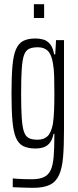

<svg xmlns="http://www.w3.org/2000/svg" viewBox="-20 -702 373 918"><path d="M139 196Q125 196 109.5 195.5Q94 195 77 194.5Q60 194 41 193V151Q50 152 64 153Q78 154 96 154.5Q114 155 132 155Q168 155 189.5 145Q211 135 222 112Q233 89 236.5 47.5Q240 6 240 -57V-62H236Q231 -37 220 -21.5Q209 -6 191.5 1Q174 8 149 8Q114 8 91 -3.5Q68 -15 56 -44Q44 -73 39.5 -124Q35 -175 35 -255Q35 -335 39.5 -386.5Q44 -438 56.5 -466.5Q69 -495 91.5 -506.5Q114 -518 150 -518Q169 -518 187 -513Q205 -508 219 -491.5Q233 -475 239 -442H244L248 -510H286V-81Q286 -3 281.5 50Q277 103 262 135.5Q247 168 217.5 182Q188 196 139 196ZM160 -34Q190 -34 207.5 -51Q225 -68 233 -110Q237 -138 238.5 -173Q240 -208 240 -251Q240 -300 239 -336.5Q238 -373 233 -400Q226 -442 208.5 -459Q191 -476 161 -476Q135 -476 119 -468.5Q103 -461 95 -439Q87 -417 84 -372.5Q81 -328 81 -255Q81 -182 84 -137.5Q87 -93 95 -71Q103 -49 118.5 -41.5Q134 -34 160 -34ZM142 -616V-682H191V-616Z"/></svg>

Font: Saira UltraCondensed Light
Style: Regular
Weight: 300
Width: 1
Designer: Hector Gatti with collaboration of the Omnibus-Type team
Foundry: Omnibus-Type
Version: Version 1.101